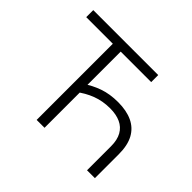

<svg xmlns="http://www.w3.org/2000/svg" viewBox="-158 -957 1187 1187"><g transform="rotate(45 435.0 -364.0)"><path d="M559.1 -434.1Q633.3 -434.1 684.8 -409.9Q736.3 -385.7 763.2 -336.2Q790 -286.6 790 -209.5V0H721.2V-209.5Q721.2 -265.6 700.9 -301.5Q680.7 -337.4 642.8 -354.7Q605 -372.1 551.3 -372.1Q487.3 -372.1 432.1 -351.1Q377 -330.1 327.6 -291.5V-361.3Q374 -394 430.9 -414.1Q487.8 -434.1 559.1 -434.1ZM349.6 -680.7V0H280.8V-680.7ZM48.3 -666V-727.5H616.2V-666Z"/></g></svg>

Font: Inter 17pt Light
Style: Regular
Weight: 300
Version: Version 4.001;git-66647c0bb